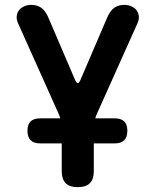

<svg xmlns="http://www.w3.org/2000/svg" viewBox="-20 -760 640 790"><path d="M300 10Q266 10 250 -6.5Q234 -23 234 -56V-170H145Q119 -170 106 -183Q93 -196 93 -222Q93 -248 106 -260.5Q119 -273 145 -273H228Q226 -281 222 -290L54 -665Q47 -681 49 -695Q51 -709 58.5 -718.5Q66 -728 79.5 -734Q93 -740 108 -740Q132 -740 149 -728.5Q166 -717 178 -690L289 -431Q295 -418 300 -418Q305 -418 311 -431L422 -690Q434 -717 451 -728.5Q468 -740 492 -740Q507 -740 520.5 -734Q534 -728 541.5 -718.5Q549 -709 551 -695Q553 -681 546 -665L378 -290Q374 -281 372 -273H452Q478 -273 491 -260.5Q504 -248 504 -222Q504 -196 491 -183Q478 -170 452 -170H366V-56Q366 -23 350 -6.5Q334 10 300 10Z"/></svg>

Font: Maple Mono NL
Style: Bold
Weight: 700
Monospace: yes
Designer: subframe7536
Version: Version 7.000